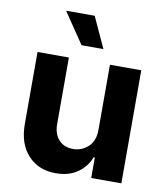

<svg xmlns="http://www.w3.org/2000/svg" viewBox="-85 -834 793 913"><g transform="rotate(10 311.0 -378.0)"><path d="M410.2 -231.9V-545.9H561.5V0H416V-99.1H410.2Q392.1 -51.3 349.4 -22Q306.6 7.3 245.1 6.8Q162.6 7.3 111.6 -47.6Q60.5 -102.5 60.5 -198.2V-545.9H211.9V-224.6Q211.9 -176.8 237.8 -148.7Q263.7 -120.6 306.6 -121.1Q347.2 -120.6 378.7 -148.9Q410.2 -177.2 410.2 -231.9ZM261.2 -613.8 160.2 -762.7H298.3L366.7 -613.8Z"/></g></svg>

Font: Konkhmer Sleokchher
Style: Regular
Weight: 400
Designer: Suon May Sophanith
Version: Version 1.000; ttfautohint (v1.8.4.7-5d5b);gftools[0.9.23]